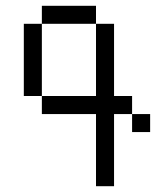

<svg xmlns="http://www.w3.org/2000/svg" viewBox="-20 -645 540 665"><path d="M500 -187.5V-250H437.5V-187.5ZM312.5 -250Q312.5 -250 312.5 0H375Q375 0 375 -250H437.5V-312.5H375Q375 -312.5 375 -562.5H312.5Q312.5 -562.5 312.5 -312.5H125V-250ZM125 -312.5Q125 -312.5 125 -562.5H62.5Q62.5 -562.5 62.5 -312.5ZM125 -562.5H312.5V-625H125Z"/></svg>

Font: Unifont
Style: Regular
Weight: 500
Version: Version 15.1.04